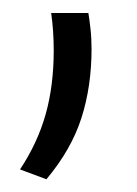

<svg xmlns="http://www.w3.org/2000/svg" viewBox="-20 -148 216 302"><path d="M60.5 -127.5H119Q120.5 -119 122.2 -103.8Q124 -88.5 124 -71Q124 -12 108 37.8Q92 87.5 53 134L11.5 118.5Q39 77 51.8 31.8Q64.5 -13.5 64.5 -68.5Q64.5 -84 63.5 -98.8Q62.5 -113.5 60.5 -127.5Z"/></svg>

Font: Anek Malayalam Medium Light
Style: Regular
Weight: 300
Version: Version 1.003